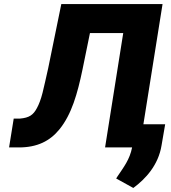

<svg xmlns="http://www.w3.org/2000/svg" viewBox="-20 -731 847 952"><path d="M25 0H74C165 0 228 -32 275 -90C335 -164 364 -266 389 -386L426 -567H591L501 0H635C623 61 593 98 563 143L556 154L641 201C702 156 765 88 781 -10L799 -115H691L786 -711H284L219 -393C208 -344 199 -303 191 -271C183 -239 173 -213 163 -195C145 -161 125 -147 79 -143H48Z"/></svg>

Font: Asimov Pro
Style: UltObl
Weight: 900
Designer: Google
Version: Version 2.000980; 2014